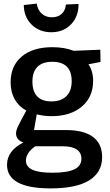

<svg xmlns="http://www.w3.org/2000/svg" viewBox="-20 -805 609 1066"><path d="M345 -83Q445 -83 496 -45Q547 -7 547 67Q547 152 475 196.5Q403 241 261 241Q19 241 19 110Q19 32 110 -14Q69 -28 69 -65Q69 -80 79.5 -102.5Q90 -125 126 -191Q84 -214 61.5 -254Q39 -294 39 -348Q39 -439 100.5 -491Q162 -543 271 -543Q338 -543 389 -523L537 -529L538 -461L471 -448Q497 -411 497 -356Q497 -266 434 -213Q371 -160 266 -160Q226 -160 184 -170L169 -83ZM160 -352Q160 -298 186.5 -270Q213 -242 265 -242Q319 -242 348.5 -271Q378 -300 378 -354Q378 -462 270 -462Q216 -462 188 -434Q160 -406 160 -352ZM432 77Q432 7 326 7H176Q124 43 124 87Q124 121 160 137.5Q196 154 271 154Q354 154 393 135Q432 116 432 77ZM112 -777 184 -785Q189 -750 211.5 -729.5Q234 -709 268 -709Q302 -709 322.5 -728Q343 -747 346 -780L416 -783Q417 -714 374.5 -670Q332 -626 265 -626Q199 -626 156 -668Q113 -710 112 -777Z"/></svg>

Font: Bitter Pro SemiBold
Style: Regular
Weight: 600
Designer: Sol Matas, and Bitter project Authors
Foundry: Sol Matas
Version: Version 1.010